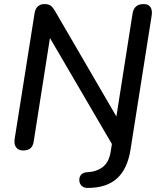

<svg xmlns="http://www.w3.org/2000/svg" viewBox="-20 -732 783 943"><path d="M411 191Q394 191 384.5 183.5Q375 176 371.5 165Q368 154 370.5 142Q373 130 382.5 122.5Q392 115 407 114Q454 112 485 88Q516 64 524 11L532 -41L544 0L208 -575H230L146 -40Q143 -16 130.5 -4.5Q118 7 93 7Q71 7 59.5 -8Q48 -23 52 -50L150 -668Q154 -691 167 -701.5Q180 -712 198 -712Q218 -712 228.5 -704.5Q239 -697 249 -680L569 -130H547L631 -665Q635 -689 648.5 -700.5Q662 -712 686 -712Q709 -712 719 -697Q729 -682 725 -656L621 3Q606 98 554.5 144.5Q503 191 411 191Z"/></svg>

Font: Nunito ExtraLight SemiBold
Style: Italic
Weight: 600
Italic angle: -9°
Version: Version 3.602